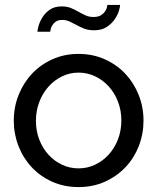

<svg xmlns="http://www.w3.org/2000/svg" viewBox="-20 -750 639 780"><path d="M299 10Q240 10 191.5 -12Q143 -34 108.5 -71Q74 -108 55 -157Q36 -206 36 -260Q36 -315 55.5 -364Q75 -413 109.5 -450Q144 -487 192.5 -509Q241 -531 299 -531Q357 -531 406 -509Q455 -487 489.5 -450Q524 -413 543.5 -364Q563 -315 563 -260Q563 -206 544 -157Q525 -108 490 -71Q455 -34 406.5 -12Q358 10 299 10ZM126 -259Q126 -218 139.5 -183Q153 -148 176.5 -122Q200 -96 231.5 -81Q263 -66 299 -66Q335 -66 366.5 -81Q398 -96 422 -122.5Q446 -149 459.5 -184.5Q473 -220 473 -261Q473 -301 459.5 -336.5Q446 -372 422 -398.5Q398 -425 366.5 -440Q335 -455 299 -455Q263 -455 231.5 -439.5Q200 -424 176.5 -397.5Q153 -371 139.5 -335.5Q126 -300 126 -259ZM362 -627Q339 -627 322.5 -633.5Q306 -640 291.5 -648Q277 -656 263 -662.5Q249 -669 233 -669Q216 -669 206.5 -662Q197 -655 192 -646.5Q187 -638 185.5 -630Q184 -622 184 -621H132Q132 -627 136.5 -644Q141 -661 152 -679Q163 -697 182 -710.5Q201 -724 231 -724Q252 -724 268 -717.5Q284 -711 298.5 -702.5Q313 -694 327.5 -687.5Q342 -681 360 -681Q379 -681 390 -688Q401 -695 407 -704Q413 -713 414.5 -720.5Q416 -728 416 -730H468Q468 -724 463.5 -707.5Q459 -691 447 -673Q435 -655 414.5 -641Q394 -627 362 -627Z"/></svg>

Font: Boldmen Medium
Style: Regular
Weight: 400
Designer: Matt McInerney, Pablo Impallari, Rodrigo Fuenzalida
Foundry: LIVING CONCEPT
Version: Version 1.000